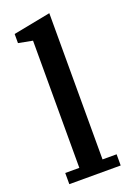

<svg xmlns="http://www.w3.org/2000/svg" viewBox="-146 -816 603 871"><g transform="rotate(-20 155.0 -380.0)"><path d="M31 -54H99V-668L31 -681V-725L211 -760V-54H279V0H31Z"/></g></svg>

Font: IBM Plex Serif Medium
Style: Regular
Weight: 500
Designer: Mike Abbink, Paul van der Laan, Pieter van Rosmalen
Foundry: Bold Monday
Version: Version 2.5